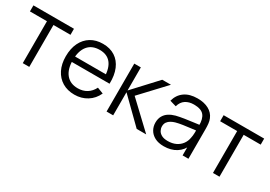

<svg xmlns="http://www.w3.org/2000/svg" viewBox="8 -1206 2634 1873"><g transform="rotate(30 1324.5 -270.0)"><path d="M216.7 0V-472H25V-540H481.7V-472H290V0Z M804.8 15Q726.2 15 668.2 -19.9Q610.3 -54.8 578.4 -118.4Q546.5 -182 546.5 -267.7Q546.5 -356.2 578 -420.7Q609.5 -485.2 666.8 -520.1Q724.2 -555 802.2 -555Q882.2 -555 938.7 -518.3Q995.2 -481.7 1024.2 -413.2Q1053.2 -344.7 1050.3 -249.3H975.5V-275.3Q973.5 -380.5 930.2 -434.1Q887 -487.7 804.2 -487.7Q717 -487.7 670.8 -431.1Q624.5 -374.5 624.5 -270Q624.5 -167.8 670.8 -111.6Q717 -55.3 802.2 -55.3Q860.2 -55.3 903.3 -82.2Q946.5 -109 971.5 -159.3L1040.2 -133Q1008 -62.3 945.8 -23.7Q883.5 15 804.8 15ZM598.5 -249.3V-311H1011.2V-249.3Z M1160.7 0 1161 -540H1235V-280L1476 -540H1574L1321 -270L1607 0H1500L1235 -260V0Z M1811.7 15Q1750.3 15 1709.2 -7.1Q1668.2 -29.2 1647.6 -65.6Q1627 -102 1627 -145Q1627 -189.2 1644.7 -220.3Q1662.3 -251.5 1693.2 -271.4Q1724.2 -291.3 1764.3 -302Q1805.7 -312 1855.3 -319.7Q1905 -327.3 1952.8 -333.2Q2000.7 -339.2 2036.7 -344.3L2010.3 -328.7Q2012 -408.3 1979.5 -447Q1947 -485.7 1866.3 -485.7Q1811 -485.7 1772.7 -460.7Q1734.3 -435.7 1719 -381.7L1647.3 -402.7Q1666.2 -475 1722.2 -515Q1778.2 -555 1867.7 -555Q1941.5 -555 1993.3 -527.3Q2045.2 -499.7 2066.7 -447Q2076.7 -423.7 2079.7 -394.7Q2082.7 -365.7 2082.7 -335.3V0H2017V-135.7L2036 -127.3Q2008.5 -57.8 1950.6 -21.4Q1892.7 15 1811.7 15ZM1820 -48.7Q1871.5 -48.7 1909.9 -67.1Q1948.3 -85.5 1971.9 -117.7Q1995.5 -149.8 2002.3 -190.7Q2008.5 -216.7 2009.1 -247.8Q2009.7 -278.8 2009.7 -294.7L2037.7 -280Q1999.8 -275 1956.2 -269.9Q1912.5 -264.8 1870.2 -258.5Q1827.8 -252.2 1794 -243Q1771 -236.3 1749.6 -224.6Q1728.2 -212.8 1714.4 -193.5Q1700.7 -174.2 1700.7 -145Q1700.7 -121.5 1712.4 -99.4Q1724.2 -77.3 1750.3 -63Q1776.5 -48.7 1820 -48.7Z M2359.2 0V-472H2167.5V-540H2624.2V-472H2432.5V0Z"/></g></svg>

Font: Manrope ExtraLight
Style: Regular
Weight: 200
Designer: Mikhail Sharanda
Foundry: Mikhail Sharanda
Version: Version 4.505